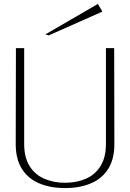

<svg xmlns="http://www.w3.org/2000/svg" viewBox="-20 -945 662 977"><path d="M311 12Q236 12 179.5 -12Q123 -36 91.5 -85.5Q60 -135 60 -212L61 -700H103V-212Q103 -144 130.5 -100Q158 -56 205.5 -35.5Q253 -15 311 -15Q370 -15 417 -35.5Q464 -56 491.5 -100Q519 -144 519 -212V-700H561L562 -212Q562 -135 530.5 -85.5Q499 -36 442.5 -12Q386 12 311 12ZM228 -765 211 -770 478 -925 501 -886Z"/></svg>

Font: Panamera Light
Style: Regular
Weight: 300
Designer: Bastien Sozeau
Foundry: NBR — Bastien Sozeau
Version: Version 3.002; ttfautohint (v1.8.4.7-5d5b);gftools[0.9.33]